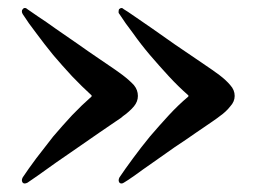

<svg xmlns="http://www.w3.org/2000/svg" viewBox="-20 -458 616 467"><path d="M278.3 -275.4Q294.9 -262.7 305.7 -251Q315.4 -239.3 315.4 -224.6Q315.4 -210.9 305.7 -199.2Q294.9 -186.5 278.3 -174.8Q277.3 -172.9 260.7 -162.1Q245.1 -151.4 220.7 -134.8Q197.3 -118.2 169.9 -99.6Q141.6 -80.1 116.2 -62.5Q91.8 -44.9 72.3 -31.2Q52.7 -17.6 46.9 -13.7Q43 -11.7 40 -11.7Q37.1 -11.7 35.2 -13.7Q33.2 -16.6 33.2 -19.5Q33.2 -22.5 35.2 -26.4Q48.8 -46.9 68.4 -73.2Q87.9 -98.6 109.4 -126Q131.8 -152.3 155.3 -177.7Q179.7 -203.1 202.1 -222.7Q204.1 -224.6 202.1 -226.6Q179.7 -247.1 155.3 -272.5Q131.8 -297.9 109.4 -324.2Q87.9 -350.6 68.4 -377Q48.8 -402.3 35.2 -423.8Q33.2 -426.8 33.2 -430.7Q33.2 -433.6 35.2 -435.5Q37.1 -438.5 40 -438.5Q40 -438.5 41 -438.5Q43.9 -438.5 46.9 -435.5Q52.7 -431.6 72.3 -418Q91.8 -405.3 116.2 -387.7Q141.6 -370.1 169.9 -350.6Q197.3 -331.1 220.7 -315.4Q245.1 -298.8 260.7 -288.1Q277.3 -276.4 278.3 -275.4ZM513.7 -275.4Q530.3 -262.7 540 -251Q550.8 -239.3 550.8 -224.6Q550.8 -210.9 540 -199.2Q530.3 -186.5 513.7 -174.8Q511.7 -172.9 496.1 -162.1Q480.5 -151.4 456.1 -134.8Q432.6 -118.2 404.3 -99.6Q377 -80.1 351.6 -62.5Q326.2 -44.9 307.6 -31.2Q288.1 -17.6 281.2 -13.7Q278.3 -11.7 275.4 -11.7Q272.5 -11.7 270.5 -13.7Q268.6 -16.6 268.6 -19.5Q268.6 -22.5 270.5 -26.4Q284.2 -46.9 303.7 -73.2Q322.3 -98.6 344.7 -126Q367.2 -152.3 390.6 -177.7Q414.1 -203.1 437.5 -222.7Q439.5 -224.6 437.5 -226.6Q414.1 -247.1 390.6 -272.5Q367.2 -297.9 344.7 -324.2Q322.3 -350.6 303.7 -377Q284.2 -402.3 270.5 -423.8Q267.6 -426.8 268.6 -430.7Q268.6 -433.6 269.5 -435.5Q272.5 -438.5 275.4 -438.5Q275.4 -438.5 275.4 -438.5Q278.3 -438.5 281.2 -435.5Q288.1 -431.6 307.6 -418Q326.2 -405.3 351.6 -387.7Q377 -370.1 404.3 -350.6Q432.6 -331.1 456.1 -315.4Q480.5 -298.8 496.1 -288.1Q511.7 -276.4 513.7 -275.4Z"/></svg>

Font: Mermaid
Style: Bold
Weight: 400
Designer: Scott Simpson
Version: Version 1.001